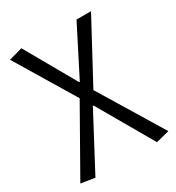

<svg xmlns="http://www.w3.org/2000/svg" viewBox="-183 -664 902 986"><g transform="rotate(-30 268.0 -171.0)"><path d="M10 199 226 -182 15 -532 95 -554 265 -255H269L414 -540H500L308 -183L536 192L457 212L269 -114H265L92 212Z"/></g></svg>

Font: Source Han Sans CN Normal
Style: Regular
Weight: 350
Designer: Ryoko NISHIZUKA 西塚涼子 (kana, bopomofo & ideographs); Paul D. Hunt (Latin, Greek & Cyrillic); Sandoll Communications 산돌커뮤니
Foundry: Adobe
Version: Version 2.004;hotconv 1.0.118;makeotfexe 2.5.65603